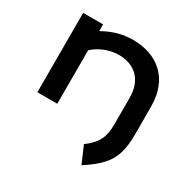

<svg xmlns="http://www.w3.org/2000/svg" viewBox="-182 -767 1205 1207"><g transform="rotate(30 420.5 -163.5)"><path d="M90.3 0H234.9V-388.2C282.7 -433.6 355 -460 417 -460C536.1 -460 610.4 -386.7 610.4 -259.8V-65.4C610.4 22 587.4 76.7 506.8 136.2L560.1 258.8C716.8 155.8 754.9 85 754.9 -86.4V-152.3L754.4 -283.2C753.4 -482.9 624 -586.4 447.8 -586.4C380.9 -586.4 312 -571.3 234.9 -527.3V-576.2H90.3Z"/></g></svg>

Font: Krona One
Style: Regular
Weight: 400
Designer: Yvonne Schüttler
Foundry: Yvonne Schüttler
Version: Version 1.002